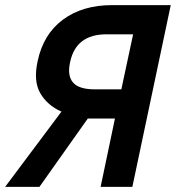

<svg xmlns="http://www.w3.org/2000/svg" viewBox="-25 -730 687 750"><path d="M492 0H368L424 -267H318L129 0H-5L215 -294Q159 -319 132 -366.5Q105 -414 122 -491Q144 -596 220.5 -653Q297 -710 413 -710H642ZM449 -381 495 -596H391Q272 -596 249 -488Q237 -435 260 -408Q283 -381 345 -381Z"/></svg>

Font: Geist Mono SemiBold
Style: Italic
Weight: 600
Italic angle: -12°
Monospace: yes
Designer: Basement.studio, Andrés Briganti, Mateo Zaragoza
Foundry: Basement.studio, Vercel, Andrés Briganti, Guido Ferreyra, Mateo Zaragoza
Version: Version 1.500; ttfautohint (v1.8.4.7-5d5b)